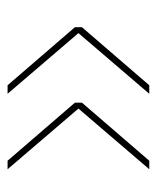

<svg xmlns="http://www.w3.org/2000/svg" viewBox="28 -502 423 519"><g transform="rotate(-90 239.5 -242.5)"><path d="M205.5 -242 41.5 -433.5H64.5L221.5 -251.5V-232.5L64.5 -50.5H41.5ZM409.5 -242 245.5 -433.5H268.5L425.5 -251.5V-232.5L268.5 -50.5H245.5Z"/></g></svg>

Font: Anek Gurmukhi Thin
Style: Regular
Weight: 250
Designer: Sarang Kulkarni (Gurmukhi), Yesha Goshar (Latin)
Foundry: Ek Type
Version: Version 1.003